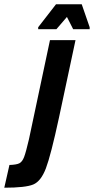

<svg xmlns="http://www.w3.org/2000/svg" viewBox="-72 -875 438 895"><path d="M63 -226 161 -688H280L203 -327Q165 -151 142 -90.5Q119 -30 83 -15Q47 0 -52 0L-28 -106Q5 -107 18.5 -114Q32 -121 40.5 -143.5Q49 -166 63 -226ZM106 -739V-748L189 -855H309L346 -748V-739H269L240 -796L191 -739Z"/></svg>

Font: Saira Ultra Condensed ExtraBold
Style: Italic
Weight: 800
Width: 1
Italic angle: -12°
Designer: Hector Gatti with collaboration of the Omnibus-Type team
Foundry: Omnibus-Type
Version: Version 1.001; ttfautohint (v1.8)